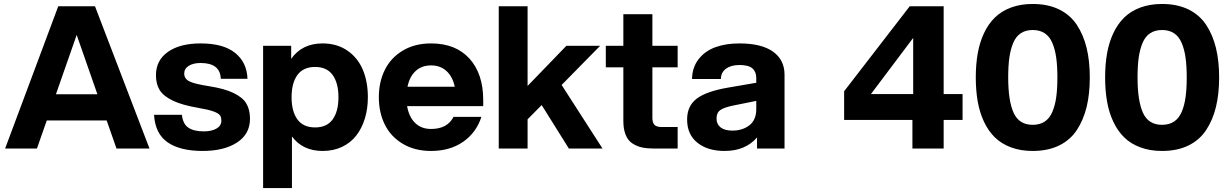

<svg xmlns="http://www.w3.org/2000/svg" viewBox="-20 -752 6230 972"><path d="M569.8 0 520 -142.1H216.8L167 0H5.9L274.9 -720.2H460.9L736.8 0ZM263.2 -274.9H473.1L368.2 -575.2Z M1005.9 12.2Q892.1 12.2 828.9 -31.2Q765.6 -74.7 759.8 -170.9H900.9Q905.8 -125 933.1 -106Q960.4 -86.9 1011.7 -86.9Q1051.3 -86.9 1075.9 -101.1Q1100.6 -115.2 1100.6 -141.1Q1100.6 -159.2 1092.8 -169.2Q1085 -179.2 1059.8 -188.2Q1034.7 -197.3 982.9 -206.1Q902.3 -219.7 854.7 -242.7Q807.1 -265.6 788.3 -296.1Q769.5 -326.7 769.5 -371.1Q769.5 -446.8 830.3 -489.5Q891.1 -532.2 995.6 -532.2Q1110.8 -532.2 1170.4 -484.1Q1230 -436 1232.9 -353H1097.7Q1095.2 -433.1 995.6 -433.1Q958.5 -433.1 935.5 -418.7Q912.6 -404.3 912.6 -379.9Q912.6 -354 937.3 -340.8Q961.9 -327.6 1036.6 -315.9Q1116.2 -303.7 1162.8 -281Q1209.5 -258.3 1227.5 -227.3Q1245.6 -196.3 1245.6 -150.9Q1245.6 -73.2 1179.9 -30.5Q1114.3 12.2 1005.9 12.2Z M1312 -520H1454.1V-454.1Q1508.8 -532.2 1613.3 -532.2Q1685.5 -532.2 1738.3 -496.1Q1791 -460 1816.7 -399.2Q1842.3 -338.4 1842.3 -259.8Q1842.3 -201.2 1827.1 -151.9Q1812 -102.5 1783.7 -65.9Q1755.4 -29.3 1711.7 -8.5Q1668 12.2 1613.3 12.2Q1512.7 12.2 1458 -61V200.2H1312ZM1575.2 -106.9Q1634.8 -106.9 1664.1 -147.5Q1693.4 -188 1693.4 -259.8Q1693.4 -331.5 1664.1 -372.3Q1634.8 -413.1 1575.2 -413.1Q1515.1 -413.1 1485.6 -372.3Q1456.1 -331.5 1456.1 -259.8Q1456.1 -188 1485.6 -147.5Q1515.1 -106.9 1575.2 -106.9Z M2162.1 12.2Q2080.1 12.2 2019.5 -23.7Q1959 -59.6 1928.5 -120.6Q1897.9 -181.6 1897.9 -259.8Q1897.9 -337.9 1928.5 -398.9Q1959 -460 2019.5 -496.1Q2080.1 -532.2 2162.1 -532.2Q2287.1 -532.2 2356.7 -455.3Q2426.3 -378.4 2426.3 -245.1V-214.8H2041Q2050.3 -160.2 2081.5 -129.6Q2112.8 -99.1 2162.1 -99.1Q2244.6 -99.1 2275.9 -160.2H2417Q2391.6 -81.1 2325 -34.4Q2258.3 12.2 2162.1 12.2ZM2043 -313H2282.2Q2271.5 -363.8 2240.5 -392.3Q2209.5 -420.9 2162.1 -420.9Q2114.7 -420.9 2084 -392.3Q2053.2 -363.8 2043 -313Z M2504.9 0V-720.2H2650.9V-316.9L2847.2 -520H3018.1L2823.2 -321.8L3030.3 0H2859.9L2722.2 -220.2L2650.9 -147.9V0Z M3135.7 -680.2H3282.7V-520H3410.6V-411.1H3282.7V-154.8Q3282.7 -130.9 3293.2 -119.9Q3303.7 -108.9 3330.6 -108.9H3410.6V0H3290.5Q3255.4 0 3229.7 -5.6Q3204.1 -11.2 3181.6 -25.9Q3159.2 -40.5 3147.5 -69.1Q3135.7 -97.7 3135.7 -140.1V-411.1H3046.9V-520H3135.7Z M3812.5 0V-56.2Q3753.4 12.2 3648.4 12.2Q3562.5 12.2 3510.5 -29.5Q3458.5 -71.3 3458.5 -147Q3458.5 -215.3 3506.6 -252.2Q3554.7 -289.1 3663.6 -308.1L3808.6 -333V-356.9Q3808.6 -388.7 3789.1 -405.8Q3769.5 -422.9 3723.6 -422.9Q3681.2 -422.9 3655.5 -404.3Q3629.9 -385.7 3629.4 -352.1H3483.4Q3484.4 -411.1 3516.8 -452.6Q3549.3 -494.1 3602.1 -513.2Q3654.8 -532.2 3722.7 -532.2Q3835.4 -532.2 3893.6 -490.5Q3951.7 -448.7 3951.7 -374V0ZM3607.4 -151.9Q3607.4 -123.5 3627.9 -107.2Q3648.4 -90.8 3687.5 -90.8Q3739.3 -90.8 3773.9 -117.9Q3808.6 -145 3808.6 -199.2V-241.2L3692.4 -217.8Q3646.5 -208.5 3627 -195.1Q3607.4 -181.6 3607.4 -151.9Z M4253.4 -145V-290L4585.4 -720.2H4757.3V-275.9H4853V-145H4757.3V0H4599.1V-145ZM4389.2 -275.9H4603V-560.1Z M5208 12.2Q5147 12.2 5098.4 -5.9Q5049.8 -23.9 5016.6 -56.4Q4983.4 -88.9 4961.4 -135.7Q4939.5 -182.6 4929.7 -238Q4919.9 -293.5 4919.9 -359.9Q4919.9 -426.3 4929.7 -481.7Q4939.5 -537.1 4961.4 -584Q4983.4 -630.9 5016.6 -663.3Q5049.8 -695.8 5098.4 -713.9Q5147 -731.9 5208 -731.9Q5284.7 -731.9 5341.1 -704.6Q5397.5 -677.2 5431.2 -626.5Q5464.8 -575.7 5481 -509.5Q5497.1 -443.4 5497.1 -359.9Q5497.1 -276.4 5481 -210.2Q5464.8 -144 5431.2 -93.3Q5397.5 -42.5 5341.1 -15.1Q5284.7 12.2 5208 12.2ZM5084 -359.9Q5084 -241.2 5111.6 -180.7Q5139.2 -120.1 5208 -120.1Q5244.1 -120.1 5268.8 -136.5Q5293.5 -152.8 5307.4 -185.3Q5321.3 -217.8 5327.1 -259.8Q5333 -301.8 5333 -359.9Q5333 -418 5327.1 -460Q5321.3 -502 5307.4 -534.7Q5293.5 -567.4 5268.8 -583.7Q5244.1 -600.1 5208 -600.1Q5172.4 -600.1 5147.7 -583.7Q5123 -567.4 5109.4 -534.7Q5095.7 -502 5089.8 -460Q5084 -418 5084 -359.9Z M5862.8 12.2Q5801.8 12.2 5753.2 -5.9Q5704.6 -23.9 5671.4 -56.4Q5638.2 -88.9 5616.2 -135.7Q5594.2 -182.6 5584.5 -238Q5574.7 -293.5 5574.7 -359.9Q5574.7 -426.3 5584.5 -481.7Q5594.2 -537.1 5616.2 -584Q5638.2 -630.9 5671.4 -663.3Q5704.6 -695.8 5753.2 -713.9Q5801.8 -731.9 5862.8 -731.9Q5939.5 -731.9 5995.8 -704.6Q6052.2 -677.2 6085.9 -626.5Q6119.6 -575.7 6135.7 -509.5Q6151.9 -443.4 6151.9 -359.9Q6151.9 -276.4 6135.7 -210.2Q6119.6 -144 6085.9 -93.3Q6052.2 -42.5 5995.8 -15.1Q5939.5 12.2 5862.8 12.2ZM5738.8 -359.9Q5738.8 -241.2 5766.4 -180.7Q5793.9 -120.1 5862.8 -120.1Q5898.9 -120.1 5923.6 -136.5Q5948.2 -152.8 5962.2 -185.3Q5976.1 -217.8 5981.9 -259.8Q5987.8 -301.8 5987.8 -359.9Q5987.8 -418 5981.9 -460Q5976.1 -502 5962.2 -534.7Q5948.2 -567.4 5923.6 -583.7Q5898.9 -600.1 5862.8 -600.1Q5827.1 -600.1 5802.5 -583.7Q5777.8 -567.4 5764.2 -534.7Q5750.5 -502 5744.6 -460Q5738.8 -418 5738.8 -359.9Z"/></svg>

Font: Aspekta 400
Style: Bold
Weight: 700
Designer: Ivo Dolenc
Version: Version 2.000